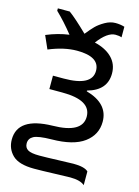

<svg xmlns="http://www.w3.org/2000/svg" viewBox="-128 -735 725 999"><g transform="rotate(15 235.0 -235.0)"><path d="M367 -664Q393 -664 416 -657V-600Q403 -605 383 -605Q339 -605 289 -538Q349 -524 383 -490Q417 -456 417 -405Q417 -314 314 -286V-282Q435 -248 435 -150Q435 -80 377 -37Q319 6 202 7Q130 8 106 21Q82 34 82 60Q82 83 99.5 94Q117 105 162 105Q200 105 261.5 102.5Q323 100 345 100Q405 100 425 120V194Q402 173 347 173Q328 173 261 175.5Q194 178 153 178Q71 178 36.5 144.5Q2 111 2 61Q2 -59 188 -63Q348 -65 348 -154Q348 -243 193 -243H123V-315H181Q333 -315 333 -397Q333 -473 211 -473Q142 -473 60 -439L29 -509Q91 -535 151 -543Q104 -602 57 -647V-660H121Q157 -634 225 -568Q248 -597 265.5 -614.5Q283 -632 311 -648Q339 -664 367 -664Z"/></g></svg>

Font: Advent Sans Logo
Style: Regular
Weight: 400
Designer: Types & Symbols
Foundry: Types & Symbols
Version: Version 1.002